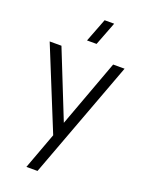

<svg xmlns="http://www.w3.org/2000/svg" viewBox="-184 -865 895 1190"><g transform="rotate(20 263.5 -270.0)"><path d="M220.3 240H147L251.7 -43.3L253 40.7L16.7 -540H94.3L288.3 -54.3H256.3L435.3 -540H510.7ZM232 -625H295L354.7 -780H291.7Z"/></g></svg>

Font: Manrope Variable Light
Style: Regular
Weight: 200
Designer: Mikhail Sharanda
Foundry: Mikhail Sharanda
Version: Version 4.505